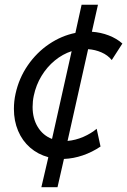

<svg xmlns="http://www.w3.org/2000/svg" viewBox="-20 -658 531 802"><path d="M181.2 2 181.6 -1.5Q138.2 -13.2 105.7 -41.5Q73.2 -69.8 55.7 -111.3Q38.1 -152.8 38.1 -203.1Q38.1 -235.4 44.9 -266.1Q59.1 -331.5 96.2 -385.3Q133.3 -439 185.1 -473.9Q236.8 -508.8 294.9 -520.5L320.8 -638.2H389.2L363.8 -525.4Q400.9 -522.9 434.3 -510Q467.8 -497.1 491.2 -476.1L446.8 -407.2Q430.2 -427.7 403.8 -439.2Q377.4 -450.7 348.1 -452.6L262.2 -69.3Q295.9 -72.3 328.4 -86.4Q360.8 -100.6 383.8 -120.1L399.9 -45.9Q365.2 -22.5 325.9 -9Q286.6 4.4 247.1 5.9L220.2 124H152.8ZM116.2 -211.4Q116.2 -163.1 137.7 -127.7Q159.2 -92.3 197.3 -77.6L279.3 -444.3Q241.7 -432.1 209 -405.3Q176.3 -378.4 153.3 -340.6Q130.4 -302.7 121.1 -258.3Q116.2 -235.4 116.2 -211.4Z"/></svg>

Font: Reddit Sans Chocolate
Style: Italic
Weight: 400
Italic angle: -11.25°
Designer: Stephen Hutchings
Version: Version 1.013